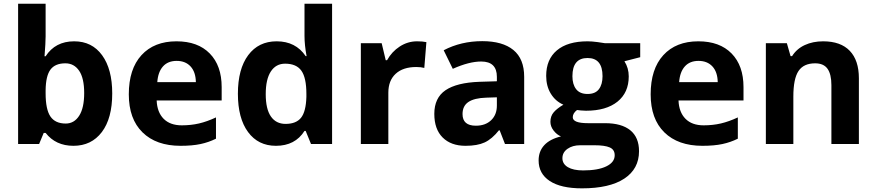

<svg xmlns="http://www.w3.org/2000/svg" viewBox="-20 -780 4748 1040"><path d="M381.8 -556.2Q478.5 -556.2 533.2 -480.7Q587.9 -405.3 587.9 -273.9Q587.9 -138.7 531.5 -64.5Q475.1 9.8 377.9 9.8Q281.7 9.8 227.1 -60.1H216.8L191.9 0H78.1V-759.8H227.1V-583Q227.1 -549.3 221.2 -475.1H227.1Q279.3 -556.2 381.8 -556.2ZM334 -437Q278.8 -437 253.4 -403.1Q228 -369.1 227.1 -291V-274.9Q227.1 -187 253.2 -148.9Q279.3 -110.8 335.9 -110.8Q381.8 -110.8 408.9 -153.1Q436 -195.3 436 -275.9Q436 -356.4 408.7 -396.7Q381.3 -437 334 -437Z M937 -450.2Q889.6 -450.2 862.8 -420.2Q835.9 -390.1 832 -335H1041Q1040 -390.1 1012.2 -420.2Q984.4 -450.2 937 -450.2ZM958 9.8Q826.2 9.8 752 -63Q677.7 -135.7 677.7 -269Q677.7 -406.2 746.3 -481.2Q814.9 -556.2 936 -556.2Q1051.8 -556.2 1116.2 -490.2Q1180.7 -424.3 1180.7 -308.1V-235.8H828.6Q831.1 -172.4 866.2 -136.7Q901.4 -101.1 964.8 -101.1Q1014.2 -101.1 1058.1 -111.3Q1102.1 -121.6 1149.9 -144V-28.8Q1110.8 -9.3 1066.4 0.2Q1022 9.8 958 9.8Z M1474.6 9.8Q1378.4 9.8 1323.5 -64.9Q1268.6 -139.6 1268.6 -272Q1268.6 -406.2 1324.5 -481.2Q1380.4 -556.2 1478.5 -556.2Q1581.5 -556.2 1635.7 -476.1H1640.6Q1629.4 -537.1 1629.4 -585V-759.8H1778.8V0H1664.6L1635.7 -70.8H1629.4Q1578.6 9.8 1474.6 9.8ZM1526.9 -108.9Q1584 -108.9 1610.6 -142.1Q1637.2 -175.3 1639.6 -254.9V-271Q1639.6 -358.9 1612.5 -397Q1585.4 -435.1 1524.4 -435.1Q1474.6 -435.1 1447 -392.8Q1419.4 -350.6 1419.4 -270Q1419.4 -189.5 1447.3 -149.2Q1475.1 -108.9 1526.9 -108.9Z M2239.3 -556.2Q2269.5 -556.2 2289.6 -551.8L2278.3 -412.1Q2260.3 -417 2234.4 -417Q2163.1 -417 2123.3 -380.4Q2083.5 -343.8 2083.5 -277.8V0H1934.6V-545.9H2047.4L2069.3 -454.1H2076.7Q2102.1 -500 2145.3 -528.1Q2188.5 -556.2 2239.3 -556.2Z M2715.3 0 2686.5 -74.2H2682.6Q2645 -26.9 2605.2 -8.5Q2565.4 9.8 2501.5 9.8Q2422.9 9.8 2377.7 -35.2Q2332.5 -80.1 2332.5 -163.1Q2332.5 -250 2393.3 -291.3Q2454.1 -332.5 2576.7 -336.9L2671.4 -339.8V-363.8Q2671.4 -446.8 2586.4 -446.8Q2521 -446.8 2432.6 -407.2L2383.3 -507.8Q2477.5 -557.1 2592.3 -557.1Q2702.1 -557.1 2760.7 -509.3Q2819.3 -461.4 2819.3 -363.8V0ZM2671.4 -252.9 2613.8 -251Q2548.8 -249 2517.1 -227.5Q2485.4 -206.1 2485.4 -162.1Q2485.4 -99.1 2557.6 -99.1Q2609.4 -99.1 2640.4 -128.9Q2671.4 -158.7 2671.4 -208Z M3447.8 -545.9V-470.2L3362.3 -448.2Q3385.7 -411.6 3385.7 -366.2Q3385.7 -278.3 3324.5 -229.2Q3263.2 -180.2 3154.3 -180.2L3127.4 -181.6L3105.5 -184.1Q3082.5 -166.5 3082.5 -145Q3082.5 -112.8 3164.6 -112.8H3257.3Q3347.2 -112.8 3394.3 -74.2Q3441.4 -35.6 3441.4 39.1Q3441.4 134.8 3361.6 187.5Q3281.7 240.2 3132.3 240.2Q3018.1 240.2 2957.8 200.4Q2897.5 160.6 2897.5 88.9Q2897.5 39.6 2928.2 6.3Q2959 -26.9 3018.6 -41Q2995.6 -50.8 2978.5 -73Q2961.4 -95.2 2961.4 -120.1Q2961.4 -151.4 2979.5 -172.1Q2997.6 -192.9 3031.7 -212.9Q2988.8 -231.4 2963.6 -272.5Q2938.5 -313.5 2938.5 -369.1Q2938.5 -458.5 2996.6 -507.3Q3054.7 -556.2 3162.6 -556.2Q3185.5 -556.2 3217 -552Q3248.5 -547.9 3257.3 -545.9ZM3026.4 77.1Q3026.4 107.9 3055.9 125.5Q3085.4 143.1 3138.7 143.1Q3218.8 143.1 3264.2 121.1Q3309.6 99.1 3309.6 61Q3309.6 30.3 3282.7 18.6Q3255.9 6.8 3199.7 6.8H3122.6Q3081.5 6.8 3054 26.1Q3026.4 45.4 3026.4 77.1ZM3080.6 -367.2Q3080.6 -322.8 3100.8 -296.9Q3121.1 -271 3162.6 -271Q3204.6 -271 3224.1 -296.9Q3243.7 -322.8 3243.7 -367.2Q3243.7 -465.8 3162.6 -465.8Q3080.6 -465.8 3080.6 -367.2Z M3763.7 -450.2Q3716.3 -450.2 3689.5 -420.2Q3662.6 -390.1 3658.7 -335H3867.7Q3866.7 -390.1 3838.9 -420.2Q3811 -450.2 3763.7 -450.2ZM3784.7 9.8Q3652.8 9.8 3578.6 -63Q3504.4 -135.7 3504.4 -269Q3504.4 -406.2 3573 -481.2Q3641.6 -556.2 3762.7 -556.2Q3878.4 -556.2 3942.9 -490.2Q4007.3 -424.3 4007.3 -308.1V-235.8H3655.3Q3657.7 -172.4 3692.9 -136.7Q3728 -101.1 3791.5 -101.1Q3840.8 -101.1 3884.8 -111.3Q3928.7 -121.6 3976.6 -144V-28.8Q3937.5 -9.3 3893.1 0.2Q3848.6 9.8 3784.7 9.8Z M4632.3 0H4483.4V-318.8Q4483.4 -377.9 4462.4 -407.5Q4441.4 -437 4395.5 -437Q4333 -437 4305.2 -395.3Q4277.3 -353.5 4277.3 -256.8V0H4128.4V-545.9H4242.2L4262.2 -476.1H4270.5Q4295.4 -515.6 4339.1 -535.9Q4382.8 -556.2 4438.5 -556.2Q4533.7 -556.2 4583 -504.6Q4632.3 -453.1 4632.3 -356Z"/></svg>

Font: Sahel FD
Style: Bold-FD
Weight: 700
Foundry: Saber Rastikerdar (saber.rastikerdar@gmail.com)
Version: Version 3.3.0